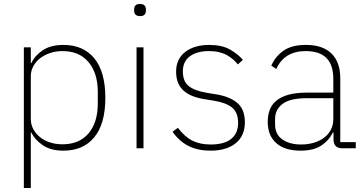

<svg xmlns="http://www.w3.org/2000/svg" viewBox="-20 -746 1832 966"><path d="M100 -508H135V-429H138Q155 -466 195 -493Q235 -520 299 -520Q399 -520 454.5 -452.5Q510 -385 510 -254Q510 -123 454.5 -55.5Q399 12 299 12Q235 12 195 -15.5Q155 -43 138 -79H135V200H100ZM294 -20Q379 -20 425.5 -75Q472 -130 472 -225V-283Q472 -378 425.5 -433.5Q379 -489 294 -489Q262 -489 233 -479.5Q204 -470 182.5 -453.5Q161 -437 148 -413.5Q135 -390 135 -362V-148Q135 -119 148 -95.5Q161 -72 182.5 -55Q204 -38 233 -29Q262 -20 294 -20Z M685 -665Q669 -665 662 -672.5Q655 -680 655 -691V-700Q655 -711 661.5 -718.5Q668 -726 684 -726Q700 -726 707 -718.5Q714 -711 714 -700V-691Q714 -680 707.5 -672.5Q701 -665 685 -665ZM667 -508H702V0H667Z M1039 12Q976 12 929.5 -11Q883 -34 848 -83L875 -103Q909 -58 947.5 -38.5Q986 -19 1040 -19Q1108 -19 1143 -47Q1178 -75 1178 -128Q1178 -179 1148.5 -204Q1119 -229 1058 -239L1015 -246Q981 -251 953.5 -261Q926 -271 906.5 -287.5Q887 -304 876.5 -328Q866 -352 866 -386Q866 -419 878.5 -444Q891 -469 913.5 -486Q936 -503 966.5 -511.5Q997 -520 1032 -520Q1096 -520 1136 -497.5Q1176 -475 1202 -445L1177 -422Q1166 -435 1152.5 -447Q1139 -459 1122 -468.5Q1105 -478 1082.5 -483.5Q1060 -489 1031 -489Q971 -489 935.5 -463Q900 -437 900 -387Q900 -336 930 -312.5Q960 -289 1021 -279L1064 -272Q1135 -261 1173.5 -228.5Q1212 -196 1212 -131Q1212 -63 1166 -25.5Q1120 12 1039 12Z M1701 0Q1660 0 1658 -42V-79H1654Q1636 -40 1597 -14Q1558 12 1492 12Q1413 12 1370 -26Q1327 -64 1327 -133Q1327 -166 1337 -193Q1347 -220 1370.5 -239.5Q1394 -259 1431.5 -269.5Q1469 -280 1524 -280H1657V-348Q1657 -420 1622 -454.5Q1587 -489 1518 -489Q1411 -489 1370 -399L1345 -416Q1366 -463 1407 -491.5Q1448 -520 1519 -520Q1604 -520 1648 -476.5Q1692 -433 1692 -352V-31H1770V0ZM1495 -19Q1528 -19 1557.5 -27.5Q1587 -36 1609 -52Q1631 -68 1644 -92Q1657 -116 1657 -148V-252H1524Q1440 -252 1402 -223.5Q1364 -195 1364 -148V-120Q1364 -70 1400.5 -44.5Q1437 -19 1495 -19Z"/></svg>

Font: IBM Plex Sans KR ExtLt
Style: Regular
Weight: 200
Designer: Mike Abbink; Paul van der Laan; Pieter van Rosmalen; Wujin Sim; Chorong Kim; Dohee Lee;
Foundry: Sandoll Inc.
Version: Version 1.002